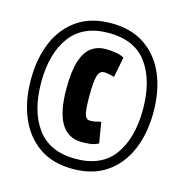

<svg xmlns="http://www.w3.org/2000/svg" viewBox="-106 -809 881 917"><g transform="rotate(15 334.0 -350.0)"><path d="M334 -710Q433 -710 500.5 -664Q568 -618 602.5 -537.5Q637 -457 637 -351Q637 -246 602.5 -164.5Q568 -83 500.5 -36.5Q433 10 334 10Q234 10 167 -36.5Q100 -83 65.5 -164.5Q31 -246 31 -351Q31 -457 65.5 -537.5Q100 -618 167 -664Q234 -710 334 -710ZM334 -40Q462 -40 523.5 -124Q585 -208 585 -351Q585 -494 523.5 -578Q462 -662 334 -662Q207 -662 144.5 -578Q82 -494 82 -351Q82 -208 144.5 -124Q207 -40 334 -40ZM206 -353Q206 -440 222.5 -490.5Q239 -541 269 -562.5Q299 -584 339 -584Q363 -584 388.5 -580Q414 -576 431 -566L411 -466Q401 -469 385 -472Q369 -475 360 -475Q338 -475 329.5 -447.5Q321 -420 321 -347Q321 -283 327.5 -258.5Q334 -234 355 -234Q367 -234 378 -236Q389 -238 408 -243L425 -140Q402 -129 382 -127Q362 -125 342 -125Q275 -125 240.5 -181Q206 -237 206 -353Z"/></g></svg>

Font: Georama ExtraCondensed ExtraBold
Style: Regular
Weight: 800
Width: 2
Designer: Jean-Baptiste Levee
Foundry: Production Type
Version: Version 1.000